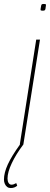

<svg xmlns="http://www.w3.org/2000/svg" viewBox="-95 -730 252 970"><path d="M5 0 88 -530H107L23 0ZM127 -710Q132 -710 135 -709Q138 -708 137 -702Q136 -690 134.5 -684.5Q133 -679 130 -677.5Q127 -676 120 -676Q116 -676 112.5 -677Q109 -678 110 -684Q112 -696 113 -701.5Q114 -707 117 -708.5Q120 -710 127 -710ZM6 0H23Q-14 49 -35.5 94.5Q-57 140 -57 172Q-57 186 -51.5 194.5Q-46 203 -37 203Q-31 203 -25.5 201Q-20 199 -13 195L-8 208Q-13 213 -21.5 216.5Q-30 220 -41 220Q-51 220 -58.5 214.5Q-66 209 -70.5 199Q-75 189 -75 177Q-75 143 -55.5 100.5Q-36 58 6 0Z"/></svg>

Font: Georama
Style: Italic
Weight: 400
Width: 2
Italic angle: -9°
Designer: Jean-Baptiste Levee
Foundry: Production Type
Version: Version 1.000